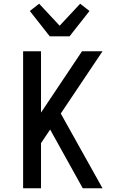

<svg xmlns="http://www.w3.org/2000/svg" viewBox="-20 -1010 640 1030"><path d="M424 0 249 -315 200 -242V0H104V-735H200V-406L420 -735H530L306 -401L530 0ZM247 -815 140 -951 190 -990 300 -872 410 -990 460 -951 353 -815Z"/></svg>

Font: Iosevka Fixed Medium Extended
Style: Regular
Weight: 500
Width: 7
Monospace: yes
Designer: Belleve Invis
Foundry: Belleve Invis
Version: Version 24.1.1; ttfautohint (v1.8.4)